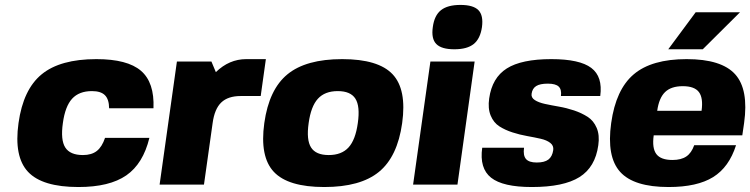

<svg xmlns="http://www.w3.org/2000/svg" viewBox="-20 -750 3048 780"><path d="M406.7 -189.9H586.9Q561.5 -85 493.2 -37.6Q424.8 9.8 298.8 9.8Q151.9 9.8 94 -51.8Q36.1 -113.3 55.2 -250Q74.2 -386.7 149.4 -448.2Q224.6 -509.8 371.6 -509.8Q497.6 -509.8 552.7 -462.4Q607.9 -415 603.5 -310.1H423.3Q422.9 -346.7 406.2 -363.3Q389.6 -379.9 353.5 -379.9Q301.3 -379.9 272.9 -348.9Q244.6 -317.9 235.4 -250Q225.6 -181.6 245.1 -150.9Q264.6 -120.1 316.9 -120.1Q352.1 -120.1 373.3 -136.7Q394.5 -153.3 406.7 -189.9Z M959 -359.9H958Q906.2 -359.9 878.9 -333.7Q851.6 -307.6 843.8 -250L808.6 0H628.4L698.7 -500H838.9L856.9 -457Q911.1 -509.8 980.5 -509.8H1060.1L1039.1 -359.9Z M1147.9 -448.2Q1223.1 -509.8 1370.1 -509.8Q1517.1 -509.8 1575 -448.2Q1632.8 -386.7 1613.8 -250Q1594.7 -113.3 1519.5 -51.8Q1444.3 9.8 1297.4 9.8Q1150.4 9.8 1092.5 -51.8Q1034.7 -113.3 1053.7 -250Q1072.8 -386.7 1147.9 -448.2ZM1233.9 -250Q1224.1 -181.6 1243.7 -150.9Q1263.2 -120.1 1315.4 -120.1Q1367.7 -120.1 1396 -151.1Q1424.3 -182.1 1433.6 -250Q1443.4 -318.4 1423.8 -349.1Q1404.3 -379.9 1352.1 -379.9Q1299.8 -379.9 1271.5 -348.9Q1243.2 -317.9 1233.9 -250Z M1838.4 0H1658.2L1728.5 -500H1908.2ZM1938 -640.1Q1931.2 -592.8 1904.5 -571.3Q1877.9 -549.8 1825.7 -549.8Q1773.4 -549.8 1752.4 -571.3Q1731.4 -592.8 1738.3 -640.1Q1744.6 -687.5 1771.5 -708.7Q1798.3 -730 1850.6 -730Q1902.8 -730 1923.6 -708.7Q1944.3 -687.5 1938 -640.1Z M2139.6 -369.1Q2137.2 -353.5 2152.6 -343.5Q2168 -333.5 2193.6 -327.9Q2219.2 -322.3 2250.5 -316.9Q2281.7 -311.5 2312.3 -301.3Q2342.8 -291 2367.2 -275.4Q2391.6 -259.8 2404.1 -230.2Q2416.5 -200.7 2410.6 -160.2Q2398.4 -70.8 2334 -30.5Q2269.5 9.8 2140.6 9.8Q2022.9 9.8 1975.1 -28.1Q1927.2 -65.9 1939 -149.9H2108.9Q2104.5 -118.7 2116.7 -104.2Q2128.9 -89.8 2160.6 -89.8Q2191.9 -89.8 2207.8 -101.8Q2223.6 -113.8 2227.5 -140.1Q2230 -158.2 2215.6 -169.4Q2201.2 -180.7 2176.5 -186.3Q2151.9 -191.9 2121.6 -197.3Q2091.3 -202.6 2061.8 -212.2Q2032.2 -221.7 2008.8 -236.6Q1985.4 -251.5 1973.4 -280.5Q1961.4 -309.6 1967.3 -350.1Q1979 -434.1 2038.8 -471.9Q2098.6 -509.8 2219.7 -509.8Q2335 -509.8 2382.1 -474.1Q2429.2 -438.5 2418.5 -359.9H2258.8Q2262.2 -386.2 2249.8 -398.2Q2237.3 -410.2 2205.6 -410.2Q2173.8 -410.2 2158.2 -400.4Q2142.6 -390.6 2139.6 -369.1Z M2635.7 -200.2Q2628.4 -147.9 2646.5 -124Q2664.6 -100.1 2711.9 -100.1Q2747.1 -100.1 2768.1 -114.3Q2789.1 -128.4 2800.3 -160.2H2970.2Q2941.9 -70.8 2877 -30.5Q2812 9.8 2696.3 9.8Q2554.7 9.8 2499.3 -51.8Q2443.8 -113.3 2462.9 -250Q2481.9 -386.7 2554.7 -448.2Q2627.4 -509.8 2769.5 -509.8Q2911.1 -509.8 2966.6 -448.2Q3022 -386.7 3002.9 -250L2995.6 -200.2ZM2649.9 -299.8H2830.1Q2837.4 -352.1 2819.3 -376Q2801.3 -399.9 2753.9 -399.9Q2706.5 -399.9 2681.9 -376Q2657.2 -352.1 2649.9 -299.8ZM2694.8 -549.8 2806.2 -700.2H2986.3L2835 -549.8Z"/></svg>

Font: Fivo Sans Heavy
Style: Regular
Weight: 900
Designer: Alexander Slobzheninov
Foundry: Alexander Slobzheninov
Version: 1.0